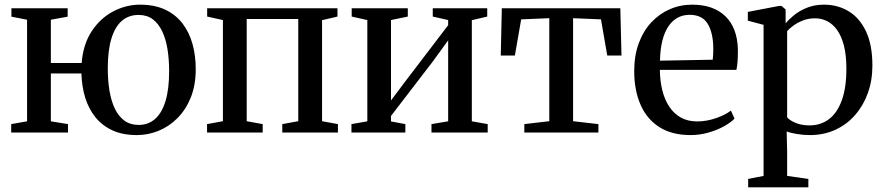

<svg xmlns="http://www.w3.org/2000/svg" viewBox="-20 -568 3788 823"><path d="M567 11Q506 11 462 -9.2Q418 -29.5 389 -65.5Q360 -101.5 345.2 -149.5Q330.5 -197.5 329 -253H198V-48L271.5 -36V0H28V-36L96 -48V-483.5L29 -496.5V-532.5H270V-496.5L198 -483.5V-298H330Q336.5 -379 373.5 -434.8Q410.5 -490.5 465.5 -519.2Q520.5 -548 580 -548Q642.5 -548 687.8 -526.8Q733 -505.5 762 -467.8Q791 -430 805 -380Q819 -330 819 -272Q819 -203 797.8 -150.2Q776.5 -97.5 740.5 -61.5Q704.5 -25.5 659.5 -7.2Q614.5 11 567 11ZM574 -32.5Q615.5 -32.5 644.8 -58.2Q674 -84 689.5 -135Q705 -186 705 -262.5Q705 -313 698 -356.8Q691 -400.5 675.2 -433.8Q659.5 -467 634.8 -485.5Q610 -504 574 -504Q532 -504 502.5 -478.8Q473 -453.5 457.5 -402.5Q442 -351.5 442 -274.5Q442 -223.5 449.2 -179.5Q456.5 -135.5 472.2 -102.5Q488 -69.5 513.2 -51Q538.5 -32.5 574 -32.5Z M867.5 0V-36L935.5 -48.5V-482L868 -497V-532.5H1426.5V-497L1360.5 -481.5V-48.5L1428.5 -36V0H1190V-36L1258.5 -48.5V-486.5H1037.5V-48.5L1106 -36V0Z M1486.5 0V-36L1554.5 -48V-482L1487.5 -497V-532.5H1728V-497L1656 -482V-137.5L1718 -220L1901 -460V-482L1835 -497V-532.5H2068.5V-497L2002.5 -481.5V-48L2070.5 -36V0H1829.5V-36L1901 -48V-395L1836 -305.5L1656 -71V-47.5L1717.5 -36V0Z M2227.5 0V-36L2334.5 -48.5V-490L2214 -485L2187 -330H2126.5L2131 -532.5H2639L2644 -330H2583L2556 -485L2436.5 -490V-48.5L2545 -36V0Z M2940 11Q2860 11 2806.2 -23.2Q2752.5 -57.5 2725.5 -119.5Q2698.5 -181.5 2698.5 -263.5Q2698.5 -329.5 2717.8 -382Q2737 -434.5 2771.2 -471.5Q2805.5 -508.5 2850.5 -528.2Q2895.5 -548 2947 -548Q3038 -548 3089.2 -498.5Q3140.5 -449 3143 -355.5Q3143 -325 3141.5 -304.2Q3140 -283.5 3136.5 -268.5H2808.5Q2809 -221 2819 -180.8Q2829 -140.5 2848.8 -110.8Q2868.5 -81 2898.2 -64.2Q2928 -47.5 2969 -47.5Q3009 -47.5 3049.8 -61.8Q3090.5 -76 3113 -94L3128.5 -59.5Q3111.5 -42 3081.8 -25.8Q3052 -9.5 3015 0.8Q2978 11 2940 11ZM2809 -308 3035 -312Q3036.5 -323 3037 -335Q3037.5 -347 3037.5 -358Q3037.5 -425 3014.2 -464.8Q2991 -504.5 2936 -504.5Q2907.5 -504.5 2884.5 -492Q2861.5 -479.5 2845 -455Q2828.5 -430.5 2819.2 -393.8Q2810 -357 2809 -308Z M3187 235V199L3253 186V-461.5L3185.5 -479.5V-517L3319 -542.5H3330L3347.5 -527.5V-467.5Q3360 -483.5 3383 -502.5Q3406 -521.5 3438.8 -534.8Q3471.5 -548 3512 -548Q3571 -548 3618 -519.5Q3665 -491 3692.2 -433.2Q3719.5 -375.5 3719.5 -286.5Q3719.5 -223 3700 -169Q3680.5 -115 3645 -74.5Q3609.5 -34 3560.2 -11.5Q3511 11 3451.5 11Q3423 11 3395 6.2Q3367 1.5 3352 -4.5L3354 78.5V186L3445 199V235ZM3450 -30.5Q3497.5 -30.5 3532.8 -56.8Q3568 -83 3588 -137Q3608 -191 3608 -274Q3608 -331.5 3597.5 -372.2Q3587 -413 3568.5 -439Q3550 -465 3525.8 -477.2Q3501.5 -489.5 3474 -489.5Q3445.5 -489.5 3421.8 -480.2Q3398 -471 3380.8 -458.2Q3363.5 -445.5 3354 -434.5V-65.5Q3362.5 -53.5 3388.5 -42Q3414.5 -30.5 3450 -30.5Z"/></svg>

Font: Merriweather 72pt
Style: Regular
Weight: 400
Version: Version 2.100